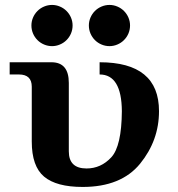

<svg xmlns="http://www.w3.org/2000/svg" viewBox="-20 -737 710 767"><path d="M310.1 9.8Q205.1 9.8 156 -31.5Q106.9 -72.8 106.9 -171.4V-390.6Q106.9 -439.5 55.7 -439.5H18.6V-488.3H185.5Q254.9 -488.3 254.9 -405.8V-132.3Q254.9 -64 325.7 -64Q383.3 -64 424.6 -108.6Q465.8 -153.3 466.8 -293Q465.8 -439.5 377.9 -439.5V-488.3Q615.2 -488.3 615.2 -293Q615.2 -175.8 539.6 -83Q463.9 9.8 310.1 9.8ZM188 -552.7Q171.4 -552.7 156.2 -559.1Q141.1 -565.4 129.6 -576.9Q118.2 -588.4 111.8 -603.5Q105.5 -618.7 105.5 -635.3Q105.5 -651.4 111.8 -666.5Q118.2 -681.6 129.6 -693.1Q141.1 -704.6 156.2 -710.9Q171.4 -717.3 188 -717.3Q204.1 -717.3 219.2 -710.9Q234.4 -704.6 245.8 -693.1Q257.3 -681.6 263.7 -666.5Q270 -651.4 270 -635.3Q270 -618.7 263.7 -603.5Q257.3 -588.4 245.8 -576.9Q234.4 -565.4 219.2 -559.1Q204.1 -552.7 188 -552.7ZM417.5 -552.7Q400.9 -552.7 385.7 -559.1Q370.6 -565.4 359.1 -576.9Q347.7 -588.4 341.3 -603.5Q335 -618.7 335 -635.3Q335 -651.4 341.3 -666.5Q347.7 -681.6 359.1 -693.1Q370.6 -704.6 385.7 -710.9Q400.9 -717.3 417.5 -717.3Q433.6 -717.3 448.7 -710.9Q463.9 -704.6 475.3 -693.1Q486.8 -681.6 493.2 -666.5Q499.5 -651.4 499.5 -635.3Q499.5 -618.7 493.2 -603.5Q486.8 -588.4 475.3 -576.9Q463.9 -565.4 448.7 -559.1Q433.6 -552.7 417.5 -552.7Z"/></svg>

Font: Munson
Style: Bold
Weight: 700
Designer: Paul James MIller
Foundry: High-Logic / Made with FontCreator
Version: Version 2.10;May 5, 2019;FontCreator 11.5.0.2430 64-bit